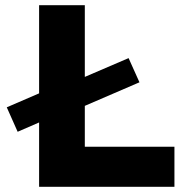

<svg xmlns="http://www.w3.org/2000/svg" viewBox="-20 -720 712 740"><path d="M247.5 -286.4V-398.1L475.6 -496L517.5 -402.8ZM48 -212.1 6.1 -306.4 247.5 -410.6V-298.8ZM130.7 0V-700H306.9V-154.4H652.3V0Z"/></svg>

Font: REM Medium
Style: Regular
Weight: 500
Designer: Octavio Pardo
Foundry: Ashler Design
Version: Version 1.005;gftools[0.9.28]